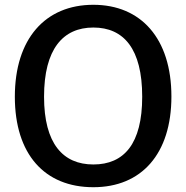

<svg xmlns="http://www.w3.org/2000/svg" viewBox="-20 -772 778 802"><path d="M370 10C571 10 696 -129 696 -369C696 -611 569 -752 370 -752C169 -752 42 -610 42 -368C42 -128 166 10 370 10ZM370 -85C243 -85 164 -172 164 -368C164 -567 243 -657 370 -657C497 -657 574 -568 574 -368C574 -171 498 -85 370 -85Z"/></svg>

Font: Cheyenne Sans Medium
Style: Regular
Weight: 500
Designer: The Public Sans project authors (U.S. Web Design System), Libre Franklin designed by Pablo Impallari and Rodrigo Fuenzal
Foundry: The Cheyenne Sans Project Authors
Version: Version 2.007